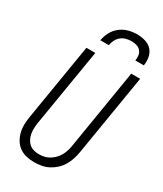

<svg xmlns="http://www.w3.org/2000/svg" viewBox="-235 -1043 969 1139"><g transform="rotate(30 250.0 -473.5)"><path d="M202 8Q174 8 147.5 2Q121 -4 100 -19Q79 -34 65.5 -56Q52 -78 45.5 -103.5Q39 -129 39.5 -157Q40 -185 45 -213L131 -735H192L104 -204Q101 -185 100.5 -166Q100 -147 103 -129.5Q106 -112 114 -96Q122 -80 135 -68.5Q148 -57 165.5 -52Q183 -47 202 -47Q219 -47 237.5 -51Q256 -55 272 -64.5Q288 -74 301.5 -87.5Q315 -101 324.5 -117.5Q334 -134 339.5 -151.5Q345 -169 348 -186L438 -735H499L407 -177Q403 -153 395 -129Q387 -105 374 -83Q361 -61 341.5 -43Q322 -25 299 -13Q276 -1 251 3.5Q226 8 202 8ZM180 -815Q185 -844 199.5 -872Q214 -900 239 -919.5Q264 -939 293.5 -947Q323 -955 352 -955Q381 -955 408.5 -947Q436 -939 454 -919.5Q472 -900 477.5 -872Q483 -844 478 -815H420Q423 -833 420.5 -850.5Q418 -868 407 -880.5Q396 -893 379 -898Q362 -903 344 -903Q326 -903 307 -898Q288 -893 273 -880.5Q258 -868 249.5 -850.5Q241 -833 238 -815Z"/></g></svg>

Font: Iosevka Light Oblique
Style: Regular
Weight: 300
Italic angle: -9°
Monospace: yes
Designer: Belleve Invis
Foundry: Belleve Invis
Version: Version 32.5.0; ttfautohint (v1.8.4)